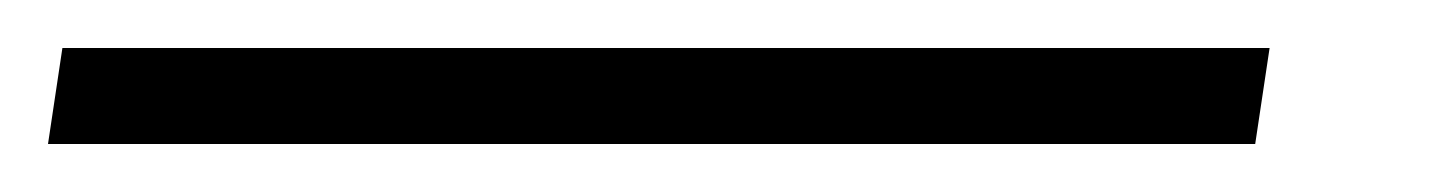

<svg xmlns="http://www.w3.org/2000/svg" viewBox="-76 123 599 80"><path d="M453 143 447 183H-56L-50 143Z"/></svg>

Font: Unna
Style: Italic
Weight: 400
Italic angle: -8.05°
Designer: Jorge de Buen Unna
Foundry: Omnibus-Type
Version: Version 2.008